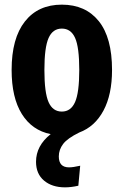

<svg xmlns="http://www.w3.org/2000/svg" viewBox="-20 -566 532 826"><path d="M233 107Q233 154 277 154Q294 154 325 147L317 233Q286 240 260 240Q204 240 169.5 211Q135 182 135 130Q135 61 198 11Q118 -5 74 -75.5Q30 -146 30 -265Q30 -401 87 -473.5Q144 -546 246 -546Q348 -546 405 -475Q462 -404 462 -265Q462 -159 425 -90Q388 -21 321 4Q270 29 251.5 53.5Q233 78 233 107ZM171 -265Q171 -167 189 -126.5Q207 -86 246 -86Q285 -86 303 -127Q321 -168 321 -265Q321 -363 303 -403Q285 -443 246 -443Q207 -443 189 -402.5Q171 -362 171 -265Z"/></svg>

Font: Fira Sans Compressed SemiBold
Style: Regular
Weight: 600
Width: 1
Designer: bBox Type GmbH & Carrois Corporate GbR & Edenspiekermann AG
Foundry: bBox Type GmbH & Carrois Corporate GbR & Edenspiekermann AG
Version: Version 4.301